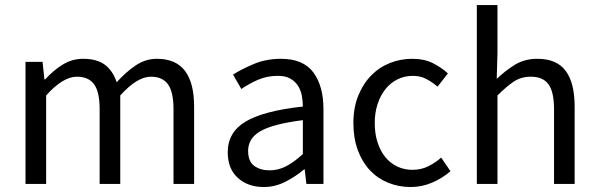

<svg xmlns="http://www.w3.org/2000/svg" viewBox="-20 -732 2380 764"><path d="M81.5 -485.8H149.4L156.7 -416H159.7Q191.4 -451.2 229 -474.6Q266.6 -498 310.5 -498Q366.7 -498 398.2 -473.6Q429.7 -449.2 444.3 -404.8Q482.4 -446.8 521 -472.4Q559.6 -498 604.5 -498Q679.7 -498 716.1 -450Q752.4 -401.9 752.4 -308.1V0H670.4V-296.9Q670.4 -366.2 648.4 -396.5Q626.5 -426.8 580.6 -426.8Q525.4 -426.8 458.5 -352.1V0H376.5V-296.9Q376.5 -366.2 354.5 -396.5Q332.5 -426.8 285.6 -426.8Q230.5 -426.8 163.6 -352.1V0H81.5Z M886.2 -126Q886.2 -206.1 957.8 -248.5Q1029.3 -291 1185.1 -308.1Q1185.1 -331.1 1180.7 -353Q1176.3 -375 1164.8 -392.1Q1153.3 -409.2 1134.3 -419.7Q1115.2 -430.2 1085.4 -430.2Q1042 -430.2 1005.6 -414.1Q969.2 -397.9 940.4 -377.9L907.2 -435.1Q941.4 -457 990.2 -477.5Q1039.1 -498 1098.1 -498Q1187 -498 1227.1 -443.6Q1267.1 -389.2 1267.1 -297.9V0H1199.2L1192.4 -58.1H1190.4Q1155.3 -28.8 1114.7 -8.3Q1074.2 12.2 1029.3 12.2Q967.3 12.2 926.8 -23.9Q886.2 -60.1 886.2 -126ZM967.3 -131.8Q967.3 -89.8 991.7 -72Q1016.1 -54.2 1052.2 -54.2Q1087.4 -54.2 1118.9 -70.6Q1150.4 -86.9 1185.1 -119.1V-253.9Q1124 -246.1 1082 -235.1Q1040 -224.1 1014.6 -209Q989.3 -193.8 978.3 -174.3Q967.3 -154.8 967.3 -131.8Z M1386.2 -242.2Q1386.2 -303.2 1405.3 -350.6Q1424.3 -397.9 1456.3 -430.9Q1488.3 -463.9 1530.8 -481Q1573.2 -498 1620.1 -498Q1668.5 -498 1702.9 -480.5Q1737.3 -462.9 1762.2 -439.9L1721.2 -387.2Q1699.2 -405.8 1675.8 -418Q1652.3 -430.2 1623 -430.2Q1590.3 -430.2 1562.3 -416.5Q1534.2 -402.8 1514.2 -377.9Q1494.1 -353 1482.7 -318.6Q1471.2 -284.2 1471.2 -242.2Q1471.2 -200.2 1482.2 -166Q1493.2 -131.8 1512.7 -107.4Q1532.2 -83 1560.3 -69.6Q1588.4 -56.2 1621.1 -56.2Q1656.2 -56.2 1684.8 -70.6Q1713.4 -85 1735.4 -105L1772.5 -50.8Q1739.3 -22 1698.7 -4.9Q1658.2 12.2 1614.3 12.2Q1566.4 12.2 1524.4 -4.9Q1482.4 -22 1451.9 -54.4Q1421.4 -86.9 1403.8 -134.5Q1386.2 -182.1 1386.2 -242.2Z M1877.4 -711.9H1959.5V-518.1L1956.5 -418Q1991.2 -451.2 2029.3 -474.6Q2067.4 -498 2118.7 -498Q2195.3 -498 2231 -450Q2266.6 -401.9 2266.6 -308.1V0H2184.6V-296.9Q2184.6 -366.2 2162.6 -396.5Q2140.6 -426.8 2092.3 -426.8Q2054.2 -426.8 2025.4 -408Q1996.6 -389.2 1959.5 -352.1V0H1877.4Z"/></svg>

Font: Pyidaungsu
Style: Regular
Weight: 400
Designer: Sun Tun
Foundry: MCF
Version: Version 2.053; ttfautohint (v1.8.2)